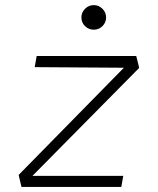

<svg xmlns="http://www.w3.org/2000/svg" viewBox="-20 -739 626 759"><path d="M530.3 -470.7 108.4 -43.9H467.3L459.5 0H64.9L53.7 -47.4L469.7 -471.2L117.2 -473.6L125 -517.6H518.6ZM350.6 -621.6Q330.6 -621.6 316.2 -635.7Q301.8 -649.9 301.8 -669.9Q301.8 -689.9 316.2 -704.3Q330.6 -718.8 350.6 -718.8Q370.6 -718.8 385 -704.3Q399.4 -689.9 399.4 -669.9Q399.4 -649.9 385 -635.7Q370.6 -621.6 350.6 -621.6Z"/></svg>

Font: Cascadia Code NF ExtraLight
Style: Italic
Weight: 200
Italic angle: -10°
Monospace: yes
Designer: Aaron Bell
Foundry: Saja Typeworks
Version: Version 2404.023; ttfautohint (v1.8.4)